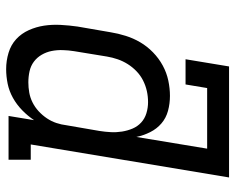

<svg xmlns="http://www.w3.org/2000/svg" viewBox="-92 -684 783 640"><g transform="rotate(90 300.0 -363.5)"><path d="M210 8Q210 8 210 8Q210 8 210 8Q182 8 155.5 0Q129 -8 110 -25.5Q91 -43 80 -67.5Q69 -92 65 -118.5Q61 -145 62.5 -173.5Q64 -202 68 -230L87 -340Q91 -365 99 -390.5Q107 -416 120.5 -439Q134 -462 154 -481.5Q174 -501 198 -514Q222 -527 248 -532.5Q274 -538 299 -538Q325 -538 349 -531.5Q373 -525 391 -509.5Q409 -494 420 -472Q431 -450 436 -426L475 -662H273L261 -590H177L201 -735H571L461 -74H512V0H366L380 -85Q366 -64 347 -45.5Q328 -27 305.5 -14.5Q283 -2 258.5 3Q234 8 210 8ZM254 -66Q271 -66 288 -69Q305 -72 321 -80Q337 -88 350.5 -100.5Q364 -113 374 -128Q384 -143 389.5 -159.5Q395 -176 397 -193L416 -303Q419 -322 420 -341Q421 -360 418 -378.5Q415 -397 408 -413.5Q401 -430 388 -442Q375 -454 357 -459.5Q339 -465 320 -465Q301 -465 283 -461Q265 -457 248 -448.5Q231 -440 217 -426.5Q203 -413 193 -397Q183 -381 177 -363.5Q171 -346 168 -328L150 -218Q147 -199 146.5 -180Q146 -161 149.5 -143.5Q153 -126 162 -110.5Q171 -95 185 -84.5Q199 -74 217 -70Q235 -66 254 -66Z"/></g></svg>

Font: Iosevka Slab Extended Oblique
Style: Regular
Weight: 400
Width: 7
Italic angle: -9°
Monospace: yes
Designer: Belleve Invis
Foundry: Belleve Invis
Version: Version 11.1.0; ttfautohint (v1.8.3)